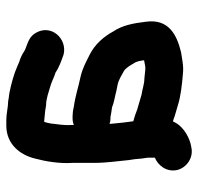

<svg xmlns="http://www.w3.org/2000/svg" viewBox="-30 -570 642 623"><g transform="rotate(-90 291.5 -259.0)"><path d="M210 -437H207C205 -430 203 -424 202 -417C200 -396 195 -373 197 -349V-341C204 -344 212 -345 219 -345H225C233 -345 243 -344 256 -341C292 -336 320 -326 354 -319C381 -313 404 -300 426 -289C458 -273 484 -244 501 -212C520 -184 527 -149 532 -107C542 -34 491 -7 433 7C412 10 389 16 363 13C327 10 291 6 262 -3L228 -13C223 -14 214 -19 208 -19C198 8 166 30 136 38L126 40C89 49 58 23 51 -5C43 -40 66 -68 91 -78V-100L88 -121L86 -143C85 -150 84 -156 83 -163C80 -196 74 -236 74 -272V-345C71 -388 79 -433 88 -467C100 -516 135 -560 195 -560H214C233 -560 256 -554 274 -554C281 -553 290 -551 301 -550C331 -544 364 -535 388 -524L402 -518C415 -514 426 -509 436 -502C438 -501 441 -499 444 -498C467 -489 484 -485 496 -464C525 -414 477 -362 426 -374C406 -381 383 -389 366 -401H365C351 -405 338 -413 323 -417C305 -422 283 -431 261 -431C254 -432 248 -433 242 -434C237 -434 217 -437 210 -437ZM200 -225C201 -223 201 -221 201 -218C203 -192 206 -172 209 -148C224 -144 235 -140 248 -135L262 -131C265 -130 276 -127 279 -126L296 -121C312 -119 330 -112 348 -112C357 -111 366 -110 377 -109H386C393 -110 400 -112 407 -113C405 -128 403 -139 396 -148C391 -157 381 -174 371 -179C358 -186 343 -196 327 -199L307 -203C289 -208 271 -210 254 -217C248 -218 231 -220 224 -222H219C212 -222 206 -223 200 -225Z"/></g></svg>

Font: Blanket
Style: Reversed
Weight: 700
Foundry: Cannot Into Space Fonts
Version: Version 0.9